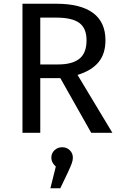

<svg xmlns="http://www.w3.org/2000/svg" viewBox="-20 -709 645 1025"><path d="M302 -292H195V0H100V-689H281Q410 -689 476.5 -640Q543 -591 543 -494Q543 -422 506 -377Q469 -332 394 -309L580 0H467ZM291 -365Q366 -365 404 -395.5Q442 -426 442 -494Q442 -558 403.5 -586.5Q365 -615 280 -615H195V-365ZM369 133Q369 146 363.5 162Q358 178 343 210L302 296H249L278 180Q254 159 254 133Q254 109 271 93Q288 77 312 77Q336 77 352.5 93Q369 109 369 133Z"/></svg>

Font: Fira Sans
Style: Regular
Weight: 400
Designer: bBox Type GmbH & Carrois Corporate GbR & Edenspiekermann AG
Foundry: bBox Type GmbH & Carrois Corporate GbR & Edenspiekermann AG
Version: Version 4.301